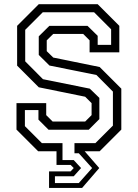

<svg xmlns="http://www.w3.org/2000/svg" viewBox="-20 -720 656 914"><path d="M213.5 174.5V96H316L331 80L316 65H249V0H161.5L58.5 -103V-229H200V-172L230.5 -141.5H385.5L416 -172V-229L385.5 -259.5L164.5 -304.5L61.5 -407.5V-597L164.5 -700H445L548 -597V-471H406.5V-528L376 -558.5H233.5L202.5 -528V-476.5L233.5 -446L454.5 -401L557.5 -298V-103L454.5 0H383L452.5 80L371 174.5ZM241.5 151.5H355L418.5 80L355 9.5H334.5V-38.5H434L517.5 -122V-284L439 -363L215.5 -408L164.5 -458.5V-547L215 -597H396.5L445 -549.5V-506.5H509V-580.5L428 -661.5H183.5L100 -578V-428L184.5 -343L407.5 -298L453 -254V-153L402.5 -102.5H211L163 -150.5V-196H98.5V-119.5L179.5 -38.5H277.5V42H331L366 80L331 119H241.5Z"/></svg>

Font: Tourney Thin
Style: Regular
Weight: 400
Version: Version 1.015